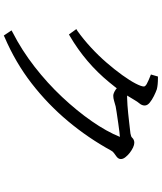

<svg xmlns="http://www.w3.org/2000/svg" viewBox="62 -880 875 1040"><g transform="rotate(90 500.0 -360.5)"><path d="M449 -702Q449 -709 436 -717Q418 -727 384 -740L395 -778H403Q441 -778 464 -772Q481 -766 501 -756Q521 -746 536.5 -733.5Q552 -721 552 -706Q552 -691 540 -677Q532 -668 521 -649Q510 -630 498 -611Q500 -611 510.5 -611Q521 -611 551 -613Q591 -616 642 -622Q693 -628 703 -629Q721 -632 726 -638Q737 -650 754 -650Q765 -650 780 -643Q812 -627 831 -603Q842 -590 842 -577Q842 -564 829 -554Q820 -547 810.5 -540.5Q801 -534 796 -524Q728 -400 637 -291Q546 -182 432.5 -94Q319 -6 181 53L173 57L145 15L156 9Q252 -40 341.5 -109.5Q431 -179 506 -259Q581 -339 637 -419.5Q693 -500 722 -572Q704 -571 648 -563Q571 -552 557 -549Q542 -545 527 -540.5Q512 -536 499 -536Q486 -536 466 -549Q463 -552 459 -555Q443 -534 426 -514Q321 -386 176 -301L167 -296L138 -336L148 -342Q193 -374 237.5 -415Q282 -456 320 -500Q358 -544 387.5 -585Q417 -626 433 -657Q449 -688 449 -702Z"/></g></svg>

Font: Early Summer Mincho Screen
Style: Regular
Weight: 400
Designer: GuiWonder
Version: Version 1.002